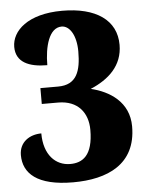

<svg xmlns="http://www.w3.org/2000/svg" viewBox="-53 -767 630 820"><g transform="rotate(-5 262.5 -357.0)"><path d="M228 10C374 10 499 -43 499 -206C499 -311 417 -362 337 -381C415 -414 476 -468 476 -558C476 -664 389 -724 244 -724C96 -724 27 -656 27 -588C27 -523 81 -498 161 -498C161 -577 182 -657 236 -657C271 -657 298 -613 298 -545C298 -461 279 -403 199 -403H123V-335H193C278 -335 320 -280 320 -207C320 -96 274 -69 222 -69C160 -69 110 -117 110 -210C61 -210 15 -182 15 -125C15 -47 73 10 228 10Z"/></g></svg>

Font: Noto Serif Tamil SemiCondensed Black
Style: Regular
Weight: 900
Width: 4
Designer: Indian Type Foundry, Tom Grace, and the Monotype Design Team
Foundry: Monotype Imaging Inc.
Version: Version 2.004